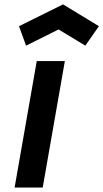

<svg xmlns="http://www.w3.org/2000/svg" viewBox="-20 -834 460 854"><path d="M240.5 -703 96 -631 64.5 -717.5 260.5 -814.5 420 -717.5 359.5 -631ZM268.5 -562.5 170 0H45L143.5 -562.5Z"/></svg>

Font: Russisch Sans
Style: Bold Italic
Weight: 700
Italic angle: -10°
Designer: Michael Sharanda (font) & Cristiano Sobral (main changes)
Foundry: Michael Sharanda
Version: Version 2.00;September 8, 2020;FontCreator 13.0.0.2681 64-bi